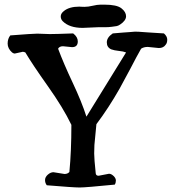

<svg xmlns="http://www.w3.org/2000/svg" viewBox="-20 -831 781 847"><path d="M412.1 -710.9 344.7 -708Q286.1 -708 256.8 -737.3Q248 -746.1 248 -758.8Q248 -771.5 261.7 -782.2Q285.2 -801.8 331.1 -801.8Q335.9 -801.8 335.9 -801.3Q335.9 -800.8 352.5 -800.8Q369.1 -800.8 389.2 -805.7Q409.2 -810.5 423.8 -810.5H440.4Q495.1 -810.5 515.6 -794.4Q536.1 -778.3 536.1 -759.3Q536.1 -740.2 509.8 -722.7Q501 -716.8 494.1 -715.8L473.6 -712.9Q460 -710.9 442.4 -710.9ZM415 -55.7 460.9 -64.5Q470.7 -64.5 481 -54.7Q491.2 -44.9 491.2 -34.7Q491.2 -24.4 486.3 -16.6Q358.4 -3.9 331.1 -3.9Q303.7 -3.9 186.5 -13.7Q178.7 -23.4 178.7 -36.6Q178.7 -49.8 190.9 -60.5Q203.1 -71.3 215.8 -71.3L264.6 -63.5Q278.3 -63.5 286.1 -72.3Q294.9 -164.1 294.9 -280.3Q258.8 -355.5 190.9 -451.2Q123 -546.9 91.8 -599.6Q85.9 -602.5 80.1 -602.5L44.9 -594.7Q40 -594.7 33.2 -599.6Q13.7 -617.2 13.7 -638.7Q13.7 -660.2 25.4 -674.8Q126 -682.6 144.5 -682.6L199.2 -680.7Q224.6 -680.7 302.7 -683.6Q323.2 -668 323.2 -648.4Q323.2 -623 297.9 -623L257.8 -627Q242.2 -627 236.3 -616.2Q260.7 -550.8 300.8 -465.8Q340.8 -380.9 361.3 -316.4L536.1 -599.6Q524.4 -604.5 504.4 -606.4Q484.4 -608.4 470.7 -613.3Q451.2 -622.1 451.2 -644Q451.2 -666 477.5 -683.6L524.4 -687.5Q544.9 -688.5 552.7 -689.5Q568.4 -691.4 575.7 -691.4Q583 -691.4 592.3 -690.9Q601.6 -690.4 633.3 -688Q665 -685.5 703.1 -683.6Q717.8 -670.9 717.8 -656.2Q717.8 -641.6 710.9 -633.8Q701.2 -619.1 680.7 -619.1L631.8 -624Q614.3 -624 602.5 -616.2Q584 -584 554.7 -527.3L507.8 -440.4Q459 -354.5 405.3 -283.2Q403.3 -257.8 400.4 -232.4L396.5 -191.4Q395.5 -176.8 395.5 -153.8Q395.5 -130.9 402.3 -66.4Q403.3 -55.7 415 -55.7Z"/></svg>

Font: Essays1743
Style: Medium
Weight: 500
Designer: Based on the typeface in a 1743 English translation of the essays of Montaigne.  PostScript/TrueType font designed by Jo
Version: Version 002.100